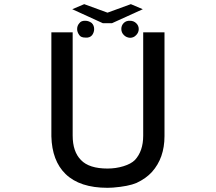

<svg xmlns="http://www.w3.org/2000/svg" viewBox="-20 -895 1040 925"><path d="M669.9 -739.3H772.5V-239.3Q772.5 -133.8 711.9 -66.4Q683.6 -35.2 637.7 -13.7Q598.6 2.9 524.4 8.8L498 9.8Q364.3 9.8 295.9 -56.6Q230.5 -120.1 227.5 -238.3V-739.3H330.1V-242.2Q330.1 -164.1 370.1 -124Q409.2 -83 498 -83Q538.1 -83 574.7 -94.2Q611.3 -105.5 629.9 -124Q669.9 -167 669.9 -241.2ZM328.1 -850.6 475.6 -783.2H519.5L668 -850.6L610.4 -875L498 -834L385.7 -875ZM351.6 -754.9Q351.6 -771.5 362.3 -783.2Q371.1 -795.9 391.6 -794.9Q407.2 -794.9 421.9 -784.2Q433.6 -772.5 433.6 -754.9Q433.6 -739.3 423.8 -725.6Q412.1 -711.9 391.6 -713.9Q370.1 -713.9 362.3 -725.6Q351.6 -740.2 351.6 -754.9ZM606.4 -794.9Q624 -794.9 636.2 -783.2Q648.4 -771.5 648.4 -754.9Q648.4 -738.3 635.7 -725.6Q624 -712.9 606.4 -712.9Q588.9 -713.9 576.7 -726.1Q564.5 -738.3 564.5 -755.4Q564.5 -772.5 576.2 -784.2Q587.9 -795.9 606.4 -794.9Z"/></svg>

Font: RobotoJAA
Style: Medium
Weight: 500
Version: Version 2.05; 2016-11-05